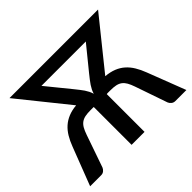

<svg xmlns="http://www.w3.org/2000/svg" viewBox="-160 -939 1158 1158"><g transform="rotate(-45 419.0 -360.0)"><path d="M351.5 -486Q364.5 -469.5 375.2 -456.2Q386 -443 394.2 -430.5Q402.5 -418 408.8 -405.5Q415 -393 419 -379Q423 -393 429.2 -405.5Q435.5 -418 443.8 -430.5Q452 -443 462.5 -456.2Q473 -469.5 486 -486L608 -636H229.5ZM830 0H736Q721.5 0 711.2 -8.5Q701 -17 697 -27L625.5 -234Q616.5 -260 606.8 -277.2Q597 -294.5 583.2 -304.8Q569.5 -315 550.2 -319Q531 -323 502.5 -323H477L476 -322H473V0H362.5V-322H361.5L360.5 -323H336.5Q308 -323 288.8 -319Q269.5 -315 255.8 -304.8Q242 -294.5 232.2 -277.2Q222.5 -260 213.5 -234L141.5 -27Q137.5 -17 127.5 -8.5Q117.5 0 103 0H9L103 -244Q116.5 -280 133.5 -308.2Q150.5 -336.5 173.2 -356.8Q196 -377 225.8 -389.2Q255.5 -401.5 294.5 -405L41 -720H796.5L543 -405Q582.5 -401.5 612.5 -389.5Q642.5 -377.5 665.2 -357.2Q688 -337 705.2 -308.5Q722.5 -280 736 -244Z"/></g></svg>

Font: Lato SemiBold
Style: Regular
Weight: 600
Designer: Lukasz Dziedzic with Adam Twardoch and Botio Nikoltchev
Foundry: tyPoland Lukasz Dziedzic
Version: Version 2.015; 2015-08-06; http://www.latofonts.com/